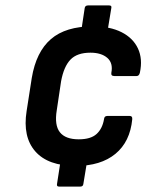

<svg xmlns="http://www.w3.org/2000/svg" viewBox="-20 -649 609 707"><path d="M279 -534 292 -620Q294 -629 304 -629H382Q392 -629 390 -620L376 -535ZM197 38Q188 38 190 28L203 -56L301 -57L287 28Q286 38 276 38ZM259 -38Q157 -38 110 -91.5Q63 -145 78 -240L97 -362Q113 -458 167.5 -505Q222 -552 322 -552Q385 -552 427.5 -530.5Q470 -509 488 -470.5Q506 -432 495 -381Q492 -369 483 -369H401Q388 -369 390 -381Q397 -417 375 -436Q353 -455 313 -455Q264 -455 239.5 -429.5Q215 -404 205 -350L189 -243Q180 -188 200.5 -162Q221 -136 270 -136Q314 -136 335.5 -155.5Q357 -175 363 -210Q364 -222 375 -222H458Q468 -222 467 -210Q459 -127 405 -82.5Q351 -38 259 -38Z"/></svg>

Font: Sofia Sans Semi Condensed
Style: Bold Italic
Weight: 700
Italic angle: -9°
Version: Version 4.100